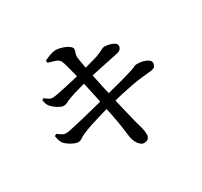

<svg xmlns="http://www.w3.org/2000/svg" viewBox="-167 -999 1334 1270"><g transform="rotate(-30 500.0 -364.0)"><path d="M302 -748Q323 -759 349 -768Q375 -777 390 -777Q406 -777 425 -772.5Q444 -768 461 -760.5Q478 -753 490 -743.5Q502 -734 503 -725Q504 -714 501 -705.5Q498 -697 495 -687Q492 -677 493 -662Q496 -634 502 -604Q504 -592 507 -576Q526 -581 542 -586Q577 -596 605 -604Q637 -616 654 -625.5Q671 -635 678 -635Q690 -636 705.5 -633.5Q721 -631 736 -625.5Q751 -620 760.5 -612Q770 -604 770 -594Q770 -578 759.5 -567Q749 -556 724 -552Q689 -545 642.5 -535Q596 -525 553 -516Q536 -512 521 -509Q535 -445 547 -387Q551 -370 555 -354Q568 -358 581 -361Q617 -370 652.5 -379.5Q688 -389 716.5 -397.5Q745 -406 763 -412Q782 -418 790 -423Q798 -428 805 -428Q832 -429 856 -423Q880 -417 895 -406Q910 -395 910 -381Q910 -369 902 -357Q894 -345 869 -342Q826 -338 788.5 -333.5Q751 -329 712 -321.5Q673 -314 627 -304Q600 -298 569 -290Q572 -278 574 -267Q587 -212 597 -171Q607 -130 613 -105Q624 -66 630.5 -42Q637 -18 637 8Q637 24 627.5 36Q618 48 595 49Q580 49 566.5 37.5Q553 26 544 8.5Q535 -9 531 -26Q529 -36 526.5 -56Q524 -76 520.5 -103Q517 -130 512 -158Q506 -189 499 -228Q495 -249 490 -270Q468 -264 443 -257Q399 -244 359 -231Q319 -218 291 -206Q265 -195 251 -185Q237 -175 220 -174Q204 -174 184 -183.5Q164 -193 147 -205.5Q130 -218 122 -229Q116 -239 111.5 -253Q107 -267 104 -286L119 -295Q140 -279 153 -272Q166 -265 179 -265Q189 -265 216 -270.5Q243 -276 281 -285Q319 -294 361 -304.5Q403 -315 443 -325Q461 -330 478 -334Q472 -360 467 -385Q459 -423 452 -455Q448 -475 444 -490Q420 -484 396 -477Q352 -465 320 -453Q298 -445 285 -437.5Q272 -430 256 -430Q244 -430 226 -439Q208 -448 191.5 -461.5Q175 -475 167 -487Q159 -498 156.5 -508Q154 -518 151 -534L164 -541Q180 -530 191.5 -521.5Q203 -513 221 -513Q231 -513 258 -518Q285 -523 321 -531Q357 -539 395 -548Q412 -552 428 -556Q425 -569 422 -582Q413 -618 405 -647Q397 -676 391 -689Q385 -701 374 -707.5Q363 -714 346 -718.5Q329 -723 304 -731Z"/></g></svg>

Font: Early Summer Mincho SemiBold
Style: Regular
Weight: 600
Designer: GuiWonder
Version: Version 1.002